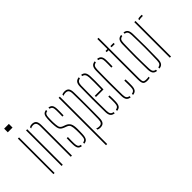

<svg xmlns="http://www.w3.org/2000/svg" viewBox="-65 -1446 2292 2292"><g transform="rotate(-45 1081.0 -300.0)"><path d="M30 -738V-800H110V-738ZM62 0V-600H82V0Z M355 0V-514Q354.5 -552.5 342 -568.8Q329.5 -585 301 -585Q278.5 -585 260 -573.5V-593.5Q277.5 -605 301 -605Q340 -605 357.2 -584Q374.5 -563 375 -514V0ZM200 0V-600H220V0Z M579.5 4V-16Q604 -19.5 614.2 -34.8Q624.5 -50 625.5 -85Q626.5 -109 627 -134Q627.5 -159 626.5 -179Q625 -228.5 616.2 -253.2Q607.5 -278 577.5 -289L543.5 -302Q515 -313 501.5 -328.8Q488 -344.5 483.5 -371.2Q479 -398 477.5 -442Q477 -461.5 477.5 -478Q478 -494.5 478.5 -514Q480 -557 493.2 -578.5Q506.5 -600 541.5 -604V-584Q517.5 -580.5 508.5 -565Q499.5 -549.5 498.5 -514Q498 -493 497.5 -476.5Q497 -460 497.5 -442Q499 -394 505.2 -365.5Q511.5 -337 544.5 -324L579.5 -311Q615.5 -297.5 631.5 -268.2Q647.5 -239 647.5 -179Q647.5 -157.5 647.2 -132.2Q647 -107 645.5 -85Q643 -42.5 629 -21.2Q615 0 579.5 4ZM623.5 -410Q625 -441.5 624.8 -466.5Q624.5 -491.5 624.5 -514Q624 -549.5 614.8 -565Q605.5 -580.5 581.5 -584V-604Q617 -600 630.5 -578.5Q644 -557 644.5 -514Q644.5 -493 644.8 -467.8Q645 -442.5 643.5 -410ZM476.5 -85Q476 -107 476 -133Q476 -159 477.5 -191H497.5Q496 -159.5 496.2 -134Q496.5 -108.5 496.5 -85Q497.5 -50 506.5 -34.8Q515.5 -19.5 539.5 -16V4Q504.5 0 491 -21.2Q477.5 -42.5 476.5 -85Z M809 -24.5Q826 -15 851 -15Q879.5 -15 892 -31.5Q904.5 -48 905 -86Q907 -177.5 907.2 -248.5Q907.5 -319.5 906.8 -382.8Q906 -446 905 -514Q904.5 -552.5 892 -568.8Q879.5 -585 851 -585Q826 -585 809 -575.5V-595Q824.5 -605 851 -605Q890 -605 907.2 -584Q924.5 -563 925 -514Q926 -474 926.2 -421.2Q926.5 -368.5 926.5 -310.2Q926.5 -252 926.2 -194.2Q926 -136.5 925 -86Q924.5 -37.5 907.2 -16.2Q890 5 851 5Q824.5 5 809 -5ZM750 200V-600H770V200Z M1024.5 -85Q1020 -299.5 1024.5 -514Q1025.5 -557 1041.5 -578.2Q1057.5 -599.5 1093.5 -604V-583.5Q1068 -579.5 1056.8 -563Q1045.5 -546.5 1044.5 -514Q1043.5 -450.5 1043 -399.2Q1042.5 -348 1042.5 -300.2Q1042.5 -252.5 1043 -200.8Q1043.5 -149 1044.5 -85Q1045.5 -50 1056.8 -34.5Q1068 -19 1093.5 -16V4Q1056.5 0 1041 -21.2Q1025.5 -42.5 1024.5 -85ZM1072.5 -292V-312H1180.5Q1182 -379 1182 -432.2Q1182 -485.5 1180.5 -514Q1178.5 -546.5 1167.8 -563Q1157 -579.5 1133.5 -584V-604Q1167.5 -599.5 1183 -578.5Q1198.5 -557.5 1200.5 -514Q1201.5 -487 1202 -430.8Q1202.5 -374.5 1199.5 -292ZM1133.5 4V-16.5Q1158 -20 1168.8 -35.2Q1179.5 -50.5 1180.5 -85Q1181.5 -107.5 1181.2 -133.2Q1181 -159 1179.5 -191H1199.5Q1201 -159 1201.2 -133Q1201.5 -107 1200.5 -85Q1198.5 -42.5 1184.5 -21.2Q1170.5 0 1133.5 4Z M1295 -85Q1290.5 -299.5 1295 -514Q1296 -557 1311.5 -578.5Q1327 -600 1363 -604V-584Q1338 -580.5 1327 -565Q1316 -549.5 1315 -514Q1314 -450.5 1313.5 -399Q1313 -347.5 1313 -299.5Q1313 -251.5 1313.5 -200Q1314 -148.5 1315 -85Q1316 -50 1327 -34.8Q1338 -19.5 1363 -16V4Q1327 0 1311.5 -21.2Q1296 -42.5 1295 -85ZM1450 -410Q1451.5 -441.5 1451.2 -466.5Q1451 -491.5 1451 -514Q1451 -549.5 1439.5 -565Q1428 -580.5 1403 -584V-604Q1439.5 -600 1455.2 -578.5Q1471 -557 1471 -514Q1471 -493 1471.2 -467.8Q1471.5 -442.5 1470 -410ZM1403 4V-16Q1428 -19.5 1439.5 -34.8Q1451 -50 1451 -85Q1451 -108.5 1451.2 -134Q1451.5 -159.5 1450 -191H1470Q1471.5 -159 1471.8 -133Q1472 -107 1471 -85Q1469.5 -42.5 1454.2 -21.2Q1439 0 1403 4Z M1541.5 -580V-600H1573.5V-770H1593.5V-85Q1593.5 -44 1602 -29.5Q1610.5 -15 1646.5 -15Q1662.5 -15 1669.8 -16Q1677 -17 1687.5 -19V0Q1666 5 1644.5 5Q1599.5 5 1586.5 -16Q1573.5 -37 1573.5 -85V-580ZM1623.5 -580V-600H1677.5V-580Z M1740.5 -85Q1734.5 -299.5 1740.5 -514Q1742 -557 1757.2 -578.5Q1772.5 -600 1808.5 -604V-584Q1783 -580.5 1772.2 -565Q1761.5 -549.5 1760.5 -514Q1758.5 -450.5 1757.8 -399Q1757 -347.5 1757 -299.5Q1757 -251.5 1757.8 -200Q1758.5 -148.5 1760.5 -85Q1761.5 -50 1772.8 -34.8Q1784 -19.5 1808.5 -16V4Q1772.5 0 1757.2 -21.2Q1742 -42.5 1740.5 -85ZM1848.5 4V-16Q1873.5 -19.5 1884.5 -34.8Q1895.5 -50 1896.5 -85Q1898.5 -148.5 1899.5 -200Q1900.5 -251.5 1900.5 -299.5Q1900.5 -347.5 1899.5 -399Q1898.5 -450.5 1896.5 -514Q1895.5 -549.5 1884.8 -565Q1874 -580.5 1848.5 -584V-604Q1884.5 -600 1899.8 -578.5Q1915 -557 1916.5 -514Q1922.5 -299.5 1916.5 -85Q1915 -42.5 1899.8 -21.2Q1884.5 0 1848.5 4Z M2027.5 0V-600H2047.5V0ZM2087.5 -573V-593Q2102 -600 2127.5 -600H2152.5V-580H2127.5Q2103 -580 2087.5 -573Z"/></g></svg>

Font: Big Shoulders Stencil Display Thin
Style: Regular
Weight: 100
Designer: Patric King
Foundry: XO Type Co
Version: Version 1.000